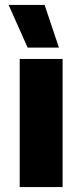

<svg xmlns="http://www.w3.org/2000/svg" viewBox="-20 -759 333 779"><path d="M92 -566H219L161 -739H15ZM60 0H234V-520H60Z"/></svg>

Font: Fixel Display ExtraBold
Style: Regular
Weight: 800
Designer: AlfaBravo + MacPaw
Foundry: Kyrylo Tkachov, Marchela Mozhyna, Serhii Makarenko, Maria Weinstein, Zakhar Kryvoshyya
Version: Version 1.211